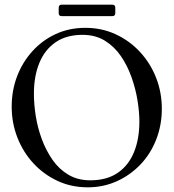

<svg xmlns="http://www.w3.org/2000/svg" viewBox="-20 -790 742 821"><path d="M345 -671Q415 -671 474.5 -643.5Q534 -616 578.5 -568Q623 -520 647.5 -457.5Q672 -395 672 -325Q672 -255 648 -193.5Q624 -132 580.5 -86.5Q537 -41 479.5 -15Q422 11 355 11Q285 11 226 -16.5Q167 -44 123 -91.5Q79 -139 54.5 -201.5Q30 -264 30 -334Q30 -403 53 -463.5Q76 -524 118.5 -571Q161 -618 218.5 -644.5Q276 -671 345 -671ZM333 -641Q264 -641 218 -609.5Q172 -578 148.5 -521.5Q125 -465 125 -389Q125 -344 133 -293.5Q141 -243 159 -194.5Q177 -146 205 -106Q233 -66 273 -42.5Q313 -19 366 -19Q437 -19 483.5 -51Q530 -83 553 -139.5Q576 -196 576 -270Q576 -311 568 -360.5Q560 -410 542.5 -459.5Q525 -509 497 -550Q469 -591 428.5 -616Q388 -641 333 -641ZM473 -734Q473 -721 460 -721H244Q231 -721 231 -734V-757Q231 -770 244 -770H460Q473 -770 473 -757Z"/></svg>

Font: Young Serif Light
Style: Regular
Weight: 300
Designer: Bastien Sozeau
Foundry: NBR — Bastien Sozeau
Version: Version 5.001